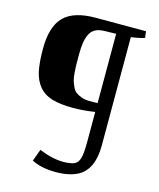

<svg xmlns="http://www.w3.org/2000/svg" viewBox="-129 -798 891 1074"><g transform="rotate(15 316.5 -261.0)"><path d="M182.6 86.9Q259.8 118.7 324.2 118.7Q342.3 118.7 362.1 115.5Q381.8 112.3 390.1 106.9Q408.7 96.7 416.3 68.8Q423.8 41 423.8 -24.4V-197.3Q355.5 -187 298.8 -187Q223.6 -187 176 -201.2Q128.4 -215.3 99.9 -249.5Q71.3 -283.7 60.5 -334Q49.8 -384.3 49.8 -463.9Q49.8 -592.3 106.7 -649.7Q163.6 -707 289.6 -707H581.5L585.9 -669.4Q558.1 -660.2 507.8 -652.8V-25.4Q507.8 112.8 424.8 158.2Q373.5 185.5 292.7 184.8Q211.9 184.1 157.2 155.8ZM374 -248Q418 -248 423.8 -249V-649.9L357.9 -648.4Q326.2 -647.9 304.9 -637Q283.7 -626 272.7 -603.5Q261.7 -581.1 257.3 -553.2Q252.9 -525.4 252.9 -484.4Q252.9 -480 252.9 -471.7Q252.9 -439 253.2 -422.6Q253.4 -406.2 255.6 -378.4Q257.8 -350.6 262.2 -335.7Q266.6 -320.8 275.4 -301.5Q284.2 -282.2 296.9 -272.7Q309.6 -263.2 329.1 -255.9Q348.6 -248.5 374 -248Z"/></g></svg>

Font: Fjord
Style: One
Weight: 400
Designer: Viktoriya Grabowska
Foundry: Viktoriya Grabowska
Version: Version 1.002